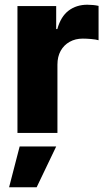

<svg xmlns="http://www.w3.org/2000/svg" viewBox="-20 -565 454 816"><path d="M54.2 0V-539.1H218.8V-441.4H223.6Q238.3 -494.6 271.5 -519.8Q304.7 -544.9 351.1 -544.9Q363.3 -544.9 375.7 -543.7Q388.2 -542.5 398.9 -540V-394Q387.2 -397.5 367.4 -399.2Q347.7 -400.9 331.5 -400.9Q300.3 -400.9 275.9 -387.2Q251.5 -373.5 237.8 -348.9Q224.1 -324.2 224.1 -290.5V0ZM18.6 231 63.5 57.6H218.8L135.7 231Z"/></svg>

Font: Inter 18pt ExtraBold
Style: Regular
Weight: 800
Designer: Rasmus Andersson
Foundry: rsms
Version: Version 4.001;git-66647c0bb